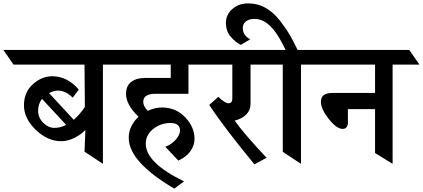

<svg xmlns="http://www.w3.org/2000/svg" viewBox="-100 -971 2506 1138"><path d="M510 -588V0L401 -72L406 -201Q384 -176 343.5 -155Q303 -134 263 -134Q182 -134 112 -201.5Q42 -269 42 -346.5Q42 -424 94.5 -471.5Q147 -519 210 -519Q299 -519 367 -440L331 -392Q289 -434 244 -434Q218 -434 191 -419L337 -261Q371 -290 403 -337L401 -588H-20L-80 -675H609L669 -588ZM292 -231 149 -385Q126 -355 126 -314Q126 -273 156.5 -243Q187 -213 223 -213Q259 -213 292 -231Z M967 -197Q967 -242 910 -242Q853 -242 808.5 -207Q764 -172 764 -119Q764 -6 991 104L933 147Q663 -12 663 -154Q663 -224 721 -279Q647 -350 647 -415Q647 -461 677 -485Q707 -509 762 -509H912V-588H579L519 -675H1119L1179 -588H1017V-415H820Q749 -415 749 -367Q749 -341 776 -314Q818 -334 859 -334Q943 -334 998 -275.5Q1053 -217 1053 -148Q1053 -110 1029 -75.5Q1005 -41 957 -19L880 -101Q922 -118 944.5 -146.5Q967 -175 967 -197Z M1385 -588V-355Q1385 -320 1361 -294Q1337 -268 1291 -256Q1347 -177 1480 -36L1408 3Q1232 -210 1140 -349L1194 -397Q1234 -359 1254 -359Q1277 -359 1277 -387V-588H1079L1019 -675H1517L1576 -588Z M1684 -588V0L1576 -71V-588H1468L1407 -675H1593Q1555 -753 1525.5 -790Q1496 -827 1467.5 -843Q1439 -859 1408 -859Q1377 -859 1358 -844.5Q1339 -830 1339 -805Q1339 -761 1383 -738L1327 -705Q1295 -721 1267 -754Q1239 -787 1239 -835.5Q1239 -884 1277 -917.5Q1315 -951 1371 -951Q1427 -951 1474.5 -924Q1522 -897 1559 -849Q1596 -801 1618 -763Q1640 -725 1664 -675H1792L1852 -588Z M2123 -324H1962V-242Q1962 -227 1954 -217Q1946 -207 1931 -207Q1895 -207 1848.5 -266Q1802 -325 1802 -368Q1802 -420 1869 -420H2123V-588H1743L1683 -675H2326L2386 -588H2227V0L2123 -64Z"/></svg>

Font: Halant SemiBold
Style: Regular
Weight: 600
Designer: Hitesh Malaviya (Devanagari), Satya Rajpurohit (Latin)
Foundry: Indian Type Foundry
Version: Version 1.101;PS 1.0;hotconv 1.0.78;makeotf.lib2.5.61930; tt